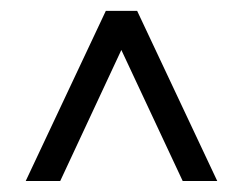

<svg xmlns="http://www.w3.org/2000/svg" viewBox="-20 -720 443 350"><path d="M201.2 -628.9 89.8 -390.1H26.9L172.9 -700.2H230L376 -390.1H313Z"/></svg>

Font: Bebas Neue Regular
Style: Regular
Weight: 400
Designer: Ryoichi Tsunekawa
Foundry: Ryoichi Tsunekawa
Version: Version 001.003